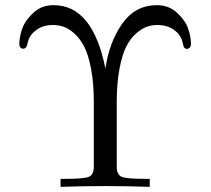

<svg xmlns="http://www.w3.org/2000/svg" viewBox="-20 -725 818 745"><path d="M55 -555Q55 -581 66 -613Q77 -645 109 -675Q141 -705 188 -705Q340 -705 389 -459Q404 -562 454.5 -633.5Q505 -705 589 -705Q635 -705 667 -675.5Q699 -646 710 -614Q721 -582 721 -555Q721 -544 716 -540Q704 -530 694 -541Q692 -544 688 -562Q684 -580 671 -595Q641 -628 591 -628Q570 -628 550.5 -621.5Q531 -615 508.5 -595.5Q486 -576 470 -544.5Q454 -513 443.5 -457.5Q433 -402 433 -329V-78Q433 -46 453.5 -38.5Q474 -31 545 -31H561V0Q474 -3 388 -3Q302 -3 215 0V-31H232Q303 -31 323.5 -38.5Q344 -46 344 -78V-329Q344 -402 333.5 -457.5Q323 -513 306.5 -544.5Q290 -576 268 -595.5Q246 -615 226 -621.5Q206 -628 185 -628Q148 -628 122 -609.5Q96 -591 89 -565Q84 -544 82 -542Q76 -536 71 -536Q55 -536 55 -555Z"/></svg>

Font: CMU Serif
Style: Roman
Weight: 500
Version: Version 0.7.0